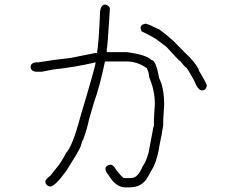

<svg xmlns="http://www.w3.org/2000/svg" viewBox="-20 -663 1040 843"><path d="M442.9 -643.1Q462.4 -637.2 462.4 -623.5Q452.6 -461.4 448.7 -443.8V-434.1H536.6Q623 -422.9 646 -398.9Q664.6 -398.9 679.2 -318.8Q700.7 -275.9 700.7 -205.6V-201.7Q696.8 -144 696.8 -139.2V-115.7Q690.9 -72.3 681.2 -29.8Q673.3 27.8 653.8 69.8L628.4 114.7Q604 159.7 548.3 159.7H530.8Q498.5 159.7 472.2 128.4L448.7 95.2Q442.9 85.4 442.9 79.6Q442.9 64 464.4 60.1Q478.5 60.1 491.7 85.4Q515.6 114.7 519 114.7Q519 118.7 528.8 118.7H556.2Q585.9 118.7 606.9 65.9Q620.1 50.8 632.3 7.3L653.8 -106Q655.8 -106 655.8 -111.8V-137.2Q659.7 -200.2 659.7 -205.6V-211.4Q659.7 -264.6 634.3 -326.7Q634.3 -343.8 624.5 -363.8Q582.5 -393.1 536.6 -393.1H440.9Q418 -283.2 392.1 -211.4L370.6 -137.2Q362.3 -96.7 345.2 -49.3Q341.3 -49.3 333.5 -18.1Q320.3 10.3 271 87.4Q221.2 155.8 200.7 155.8H196.8Q179.2 149.4 179.2 134.3Q179.2 124 200.7 108.9L230 71.8Q247.1 52.7 271 7.3Q298.3 -20.5 333.5 -152.8Q399.9 -374.5 399.9 -389.2Q307.6 -367.7 214.4 -357.9L163.6 -348.1H136.2Q114.7 -351.6 114.7 -369.6Q114.7 -385.3 136.2 -389.2H147.9Q216.8 -400.9 290.5 -408.7L397.9 -430.2H405.8Q413.6 -471.2 419.4 -611.8Q422.9 -643.1 442.9 -643.1ZM618.7 -559.1Q627.4 -559.1 679.2 -533.7Q702.1 -518.1 739.7 -484.9Q808.1 -414.6 810.1 -414.6Q851.1 -369.6 853 -354Q884.3 -302.2 888.2 -287.6Q884.8 -266.1 866.7 -266.1Q848.6 -266.1 831.5 -311Q805.2 -358.9 798.3 -365.7Q794.4 -365.7 771 -395Q767.1 -395 710.4 -457.5L663.6 -492.7Q645.5 -504.4 601.1 -525.9L597.2 -539.6Q597.2 -555.2 618.7 -559.1Z"/></svg>

Font: CEF Fonts CJK Mono
Style: Regular
Weight: 400
Designer: PartyBoss (派对大魔王)
Version: Release 2.25